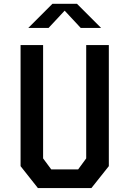

<svg xmlns="http://www.w3.org/2000/svg" viewBox="-20 -960 660 980"><path d="M173.5 0H446.5L535.5 -112V-730H420V-151.5L379 -95.5H241.5L200 -151.5V-730H85V-112ZM124.5 -817.5H228L310 -905.5L392 -817.5H496L373 -940.5H247.5Z"/></svg>

Font: Monaspace Krypton Medium
Style: Regular
Weight: 500
Designer: Riley Cran & the Lettermatic Team
Foundry: Lettermatic
Version: Version 1.101 (Monaspace Krypton)